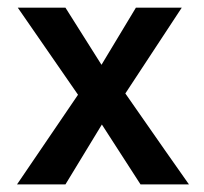

<svg xmlns="http://www.w3.org/2000/svg" viewBox="-20 -487 540 507"><path d="M338.9 -466.8H460L311 -240.2Q373 -151.4 416.5 -88.9Q460 -26.4 479 0H351.1L249 -158.2L152.8 0H24.9L186 -236.8Q44.4 -441.9 26.9 -466.8H152.8L248 -315.9Z"/></svg>

Font: InconsolataGo
Style: Bold
Weight: 700
Designer: Raph Levien, Kirill Tkachev(cyreal.org)
Foundry: Raph Levien, Kirill Tkachev(cyreal.org)
Version: Version 1.015; ttfautohint (v0.92) -l 8 -r 50 -G 200 -x 14 -